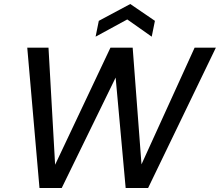

<svg xmlns="http://www.w3.org/2000/svg" viewBox="-20 -938 1097 958"><path d="M288 0H177L116 -700H222L255 -116L531 -700H642L686 -118L951 -700H1057L719 0H607L557 -551ZM737 -755 615 -841 457 -755 473 -834 630 -918 753 -834Z"/></svg>

Font: Albert Sans Medium
Style: Italic
Weight: 500
Italic angle: -11.25°
Designer: Andreas Rasmussen
Foundry: a.Foundry
Version: Version 1.025